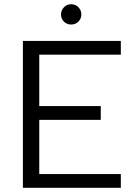

<svg xmlns="http://www.w3.org/2000/svg" viewBox="-20 -895 635 915"><path d="M89.1 -700H555.8V-634.5H167.1V-389.4H460.2V-323.9H167.1V-65.5H555.8V0H89.1ZM270.8 -826.1Q270.8 -846.4 285.1 -860.7Q299.3 -874.9 318.8 -874.9Q339.2 -874.9 353.5 -860.7Q367.7 -846.4 367.7 -826Q367.7 -805.8 353.4 -791.9Q339.2 -778.1 318.8 -778.1Q298.5 -778.1 284.7 -791.9Q270.8 -805.8 270.8 -826.1Z"/></svg>

Font: AF Albert Sans Medium
Style: Regular
Weight: 500
Designer: Andreas Rasmussen
Foundry: a.Foundry
Version: Version 1.300;Glyphs 3.2 (3231)